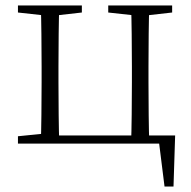

<svg xmlns="http://www.w3.org/2000/svg" viewBox="-20 -528 703 706"><path d="M130 0H198C196 -48 195 -158 195 -226V-283C195 -349 196 -460 198 -508H130C132 -460 133 -349 133 -283V-226C133 -158 132 -48 130 0ZM462 0H529C527 -48 526 -158 526 -226V-283C526 -349 527 -460 529 -508H462C464 -460 465 -349 465 -283V-226C465 -158 464 -48 462 0ZM585 158H618L624 -30H163V0H593L562 -26ZM46 -482 155 -470H175L281 -482V-508H46ZM378 -482 487 -470H507L613 -482V-508H378ZM46 0H163V-38H155L46 -27Z"/></svg>

Font: Source Han Serif CN VF
Style: Regular
Weight: 250
Designer: Ryoko NISHIZUKA 西塚涼子 (kana & ideographs); Frank Grießhammer (Latin, Greek & Cyrillic); Wenlong ZHANG 张文龙 (bopomofo); San
Foundry: Adobe
Version: Version 2.002;hotconv 1.1.0;makeotfexe 2.6.0